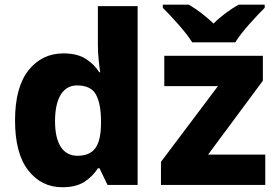

<svg xmlns="http://www.w3.org/2000/svg" viewBox="-20 -786 1174 816"><path d="M980 -606C1006.8 -650.9 1070.8 -718.8 1105 -752.9V-766.1H993.7C959 -746.1 920.9 -719.2 887.7 -686C852.1 -719.2 819.3 -744.6 782.7 -766.1H671.9V-752.9C708.5 -716.3 769 -651.4 796.9 -606ZM245.1 9.8C283.7 9.8 315.4 2 339.4 -13.7C363.3 -29.3 381.8 -48.3 396 -70.8H402.8L437 0H564.9V-759.8H396V-597.2C396 -575.2 397 -552.7 399.4 -530.8C401.9 -508.3 403.8 -491.2 405.8 -479H401.9C387.2 -502 368.2 -521 344.2 -536.1C320.3 -551.3 288.6 -559.1 250 -559.1C189 -559.1 139.2 -535.2 101.1 -487.3C63 -439 43.9 -368.2 43.9 -273.9C43.9 -180.7 62.5 -109.9 100.1 -62C137.2 -14.2 185.5 9.8 245.1 9.8ZM1107.4 -128.9H864.3L1097.2 -442.9V-548.8H678.2V-419.9H906.2L664.1 -98.1V0H1107.4ZM309.1 -124C250.5 -124 213.9 -170.9 213.9 -271C213.9 -372.6 250 -422.9 307.1 -422.9C346.7 -422.9 373.5 -410.2 387.7 -384.3C401.9 -358.4 409.2 -320.8 409.2 -272V-256.8C407.7 -167.5 380.9 -124 309.1 -124Z"/></svg>

Font: Noto Reveo Sans
Style: Regular
Weight: 800
Designer: Monotype Design Team
Foundry: Monotype Imaging Inc.
Version: Version 2.007